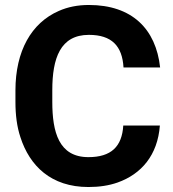

<svg xmlns="http://www.w3.org/2000/svg" viewBox="-20 -741 694 771"><path d="M335 -110C216 -110 190 -211 190 -332V-379C190 -507 222 -601 337 -601C429 -601 471 -556 476 -470H623C606 -625 510 -721 337 -721C292 -721 252 -713 216 -697C106 -649 42 -536 42 -378V-332C42 -279 48 -232 62 -190C99 -75 185 10 335 10C379 10 418 4 452 -8C548 -42 613 -118 622 -237H475C470 -152 426 -110 335 -110Z"/></svg>

Font: Asimov
Style: Regular
Weight: 500
Designer: Google
Version: Version 2.000980; 2014